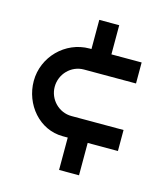

<svg xmlns="http://www.w3.org/2000/svg" viewBox="-106 -783 754 865"><g transform="rotate(15 271.0 -350.0)"><path d="M484 -249H241C182 -249 134 -298 134 -357C134 -417 182 -466 241 -466H484V-564H343V-700H250V-564H241C128 -564 36 -470 36 -358C36 -249 117 -151 227 -151H250V0H343V-151H484Z"/></g></svg>

Font: Bruno Ace
Style: Regular
Weight: 400
Designer: Astigmatic (AOETI)
Foundry: Astigmatic (AOETI)
Version: Version 1.000